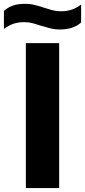

<svg xmlns="http://www.w3.org/2000/svg" viewBox="-60 -960 434 980"><path d="M72 0V-740H242V0ZM246.5 -809.5Q219 -809.5 195 -815.8Q171 -822 148.5 -829Q128 -836 107.2 -841.5Q86.5 -847 64 -847Q32 -847 8 -838.5Q-16 -830 -40 -812.5V-904.5Q-19.5 -922.5 6 -931.5Q31.5 -940.5 67.5 -940.5Q95 -940.5 119 -934.2Q143 -928 165.5 -920.5Q186 -913.5 206.8 -908Q227.5 -902.5 250 -902.5Q282 -902.5 306 -910.8Q330 -919 354 -936.5V-845Q314 -809.5 246.5 -809.5Z"/></svg>

Font: Encode Sans SmExp
Style: Bold
Weight: 700
Width: 6
Designer: Multiple Designers
Foundry: Impallari Type
Version: Version 3.002; ttfautohint (v1.8.3) -l 8 -r 50 -G 200 -x 14 